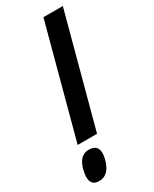

<svg xmlns="http://www.w3.org/2000/svg" viewBox="-240 -798 687 858"><g transform="rotate(-30 104.0 -369.5)"><path d="M250 -749 97 -178H-3L150 -749ZM71 -62Q53 10 1 10Q-54 10 -38 -63Q-22 -135 28 -135Q89 -135 71 -62Z"/></g></svg>

Font: Air America
Style: Regular
Weight: 400
Designer: William G. Sherman
Foundry: Aaron Bell – Saja Typeworks
Version: Version 1.100;PS 001.100;hotconv 1.0.88;makeotf.lib2.5.64775